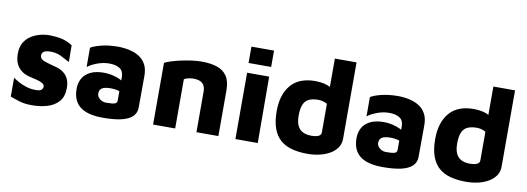

<svg xmlns="http://www.w3.org/2000/svg" viewBox="-58 -1061 3900 1422"><g transform="rotate(10 1892.0 -350.0)"><path d="M215 15Q161 15 122 3Q83 -9 51 -21V-163Q69 -150 95.5 -135.5Q122 -121 154.5 -111Q187 -101 224 -101Q256 -101 267 -111.5Q278 -122 278 -136Q278 -150 263 -159.5Q248 -169 224 -175.5Q200 -182 173 -188Q150 -192 127.5 -202.5Q105 -213 86.5 -231.5Q68 -250 57.5 -277.5Q47 -305 47 -342Q47 -393 66.5 -426.5Q86 -460 118.5 -480.5Q151 -501 188.5 -510Q226 -519 260 -518Q326 -516 363 -504.5Q400 -493 429 -473L430 -348Q397 -366 362.5 -383Q328 -400 284 -400Q247 -400 233 -389Q219 -378 219 -361Q219 -344 229.5 -334.5Q240 -325 257.5 -319.5Q275 -314 295 -308Q320 -302 347 -294Q374 -286 397 -270Q420 -254 434.5 -226Q449 -198 449 -152Q448 -89 415.5 -52.5Q383 -16 330 -0.5Q277 15 215 15Z M750 15Q701 15 659.5 6.5Q618 -2 587 -22Q556 -42 538.5 -77Q521 -112 521 -163Q521 -207 540 -241Q559 -275 599 -295Q639 -315 701 -315Q734 -315 766 -307.5Q798 -300 824 -287.5Q850 -275 864 -260L869 -186Q849 -197 824 -203.5Q799 -210 772 -210Q726 -210 705.5 -197.5Q685 -185 685 -157Q685 -141 694.5 -128Q704 -115 719.5 -107Q735 -99 753 -99Q801 -99 818.5 -105Q836 -111 836 -130V-306Q836 -350 807.5 -369.5Q779 -389 727 -389Q682 -389 637 -372Q592 -355 566 -334V-479Q590 -495 645.5 -509Q701 -523 773 -523Q794 -523 823.5 -519.5Q853 -516 883.5 -506Q914 -496 940.5 -476.5Q967 -457 983 -424.5Q999 -392 999 -343L998 -105Q998 -64 969.5 -37Q941 -10 886 2.5Q831 15 750 15Z M1125 -464Q1143 -474 1175 -484Q1207 -494 1246 -502.5Q1285 -511 1325 -516.5Q1365 -522 1398 -522Q1465 -522 1514 -506Q1563 -490 1589.5 -451Q1616 -412 1616 -344V0H1451V-306Q1451 -326 1445.5 -341.5Q1440 -357 1429 -367Q1418 -377 1401 -382Q1384 -387 1360 -387Q1340 -387 1319 -381.5Q1298 -376 1291 -370V0H1125Z M1744 0V-499H1910L1912 0ZM1742 -572V-695H1912V-572Z M2288 15Q2223 15 2171.5 1.5Q2120 -12 2084 -43Q2048 -74 2028.5 -126.5Q2009 -179 2009 -258Q2009 -382 2070 -454Q2131 -526 2254 -526Q2268 -526 2293 -523.5Q2318 -521 2346 -511Q2374 -501 2397 -475L2366 -423V-715H2529V-141Q2529 -103 2509.5 -74Q2490 -45 2456 -25Q2422 -5 2378.5 5Q2335 15 2288 15ZM2294 -122Q2327 -122 2346.5 -131Q2366 -140 2366 -159V-375Q2350 -384 2333 -388.5Q2316 -393 2299 -393Q2259 -393 2231 -381Q2203 -369 2189 -338.5Q2175 -308 2175 -252Q2175 -210 2187 -181Q2199 -152 2225.5 -137Q2252 -122 2294 -122Z M2855 15Q2806 15 2764.5 6.5Q2723 -2 2692 -22Q2661 -42 2643.5 -77Q2626 -112 2626 -163Q2626 -207 2645 -241Q2664 -275 2704 -295Q2744 -315 2806 -315Q2839 -315 2871 -307.5Q2903 -300 2929 -287.5Q2955 -275 2969 -260L2974 -186Q2954 -197 2929 -203.5Q2904 -210 2877 -210Q2831 -210 2810.5 -197.5Q2790 -185 2790 -157Q2790 -141 2799.5 -128Q2809 -115 2824.5 -107Q2840 -99 2858 -99Q2906 -99 2923.5 -105Q2941 -111 2941 -130V-306Q2941 -350 2912.5 -369.5Q2884 -389 2832 -389Q2787 -389 2742 -372Q2697 -355 2671 -334V-479Q2695 -495 2750.5 -509Q2806 -523 2878 -523Q2899 -523 2928.5 -519.5Q2958 -516 2988.5 -506Q3019 -496 3045.5 -476.5Q3072 -457 3088 -424.5Q3104 -392 3104 -343L3103 -105Q3103 -64 3074.5 -37Q3046 -10 2991 2.5Q2936 15 2855 15Z M3480 15Q3415 15 3363.5 1.5Q3312 -12 3276 -43Q3240 -74 3220.5 -126.5Q3201 -179 3201 -258Q3201 -382 3262 -454Q3323 -526 3446 -526Q3460 -526 3485 -523.5Q3510 -521 3538 -511Q3566 -501 3589 -475L3558 -423V-715H3721V-141Q3721 -103 3701.5 -74Q3682 -45 3648 -25Q3614 -5 3570.5 5Q3527 15 3480 15ZM3486 -122Q3519 -122 3538.5 -131Q3558 -140 3558 -159V-375Q3542 -384 3525 -388.5Q3508 -393 3491 -393Q3451 -393 3423 -381Q3395 -369 3381 -338.5Q3367 -308 3367 -252Q3367 -210 3379 -181Q3391 -152 3417.5 -137Q3444 -122 3486 -122Z"/></g></svg>

Font: Maven Pro ExtraBold
Style: Regular
Weight: 800
Designer: Joe Prince
Foundry: Joe Prince
Version: Version 2.100